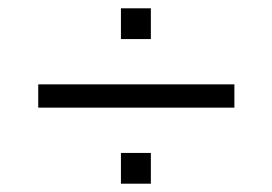

<svg xmlns="http://www.w3.org/2000/svg" viewBox="-20 -486 655 462"><path d="M271 -392H343V-466H271ZM72 -227H544V-283H72ZM271 -44H343V-118H271Z"/></svg>

Font: Archivo ExtraLight
Style: Regular
Weight: 200
Designer: Hector Gatti
Foundry: Omnibus-Type
Version: Version 2.001